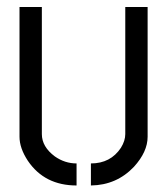

<svg xmlns="http://www.w3.org/2000/svg" viewBox="-20 -538 489 562"><path d="M37.1 -137.7V-517.6H102.5V-145.5Q102.5 -108.4 140.6 -80.1Q169.9 -59.6 204.1 -59.6V4.9Q110.4 4.9 61.5 -67.4Q37.1 -104.5 37.1 -137.7ZM246.1 4.9V-59.6Q303.7 -59.6 334 -105.5Q346.7 -126 346.7 -145.5V-517.6H412.1V-137.7Q412.1 -93.8 372.1 -49.8Q321.3 3.9 246.1 4.9Z"/></svg>

Font: Post No Bills Jaffna Medium
Style: Regular
Weight: 500
Designer: Kosala Senevirathne, Siva Puranthara, Lasantha Premarathna, Tharique Azeez
Foundry: Mooniak
Version: Version 1.220 ; ttfautohint (v1.6)